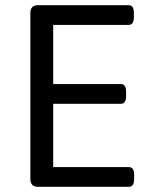

<svg xmlns="http://www.w3.org/2000/svg" viewBox="-20 -720 586 740"><path d="M476 -700Q496 -700 496 -670V-654Q496 -624 476 -624H185V-396H446Q466 -396 466 -366V-350Q466 -320 446 -320H185V-76H477Q497 -76 497 -46V-30Q497 0 477 0H127Q97 0 97 -30V-670Q97 -700 127 -700Z"/></svg>

Font: Asap VF Beta
Style: Regular
Weight: 400
Designer: Pablo Cosgaya
Foundry: Pablo Cosgaya
Version: Version 1.007